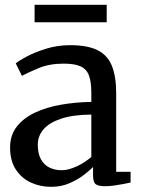

<svg xmlns="http://www.w3.org/2000/svg" viewBox="-20 -748 572 780"><path d="M187.5 11Q143 11 105.2 -6.5Q67.5 -24 44.2 -59.5Q21 -95 21 -149Q21 -199 48.5 -234Q76 -269 122.8 -290.8Q169.5 -312.5 228.5 -322.8Q287.5 -333 351 -334V-370.5Q351 -415 341.5 -441Q332 -467 307.8 -478.2Q283.5 -489.5 238.5 -489.5Q180.5 -489.5 137 -471.2Q93.5 -453 69 -440L44 -490.5Q54.5 -500 87.5 -517.8Q120.5 -535.5 167 -550Q213.5 -564.5 265 -564.5Q334.5 -564.5 375.5 -544.5Q416.5 -524.5 434.2 -481.2Q452 -438 452 -369V-50H510.5V-6.5Q499.5 -4 481.5 -0.5Q463.5 3 443.5 5.8Q423.5 8.5 406.5 8.5Q380 8.5 369 0.5Q358 -7.5 358 -37V-69.5Q346 -57 321.5 -38Q297 -19 263 -4Q229 11 187.5 11ZM230.5 -56.5Q258 -56.5 291.8 -72.2Q325.5 -88 351 -110.5V-282.5Q277 -282 228.8 -266Q180.5 -250 157 -222.8Q133.5 -195.5 133.5 -160.5Q133.5 -124 146.2 -101Q159 -78 181 -67.2Q203 -56.5 230.5 -56.5ZM413.5 -728.5V-657.5H120.5V-728.5Z"/></svg>

Font: Merriweather 24pt
Style: Regular
Weight: 400
Designer: Eben Sorkin
Foundry: Eben Sorkin
Version: Version 2.100